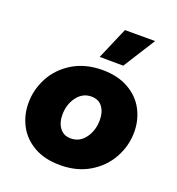

<svg xmlns="http://www.w3.org/2000/svg" viewBox="-141 -893 935 1016"><g transform="rotate(20 326.5 -384.5)"><path d="M559 -779 445 -599 312 -600 389 -779ZM41 -243Q41 -318 77.5 -386.5Q114 -455 184.5 -497.5Q255 -540 351 -540Q437 -540 498 -505.5Q559 -471 589.5 -413.5Q620 -356 620 -288Q620 -212 583 -143.5Q546 -75 475.5 -32.5Q405 10 310 10Q223 10 162.5 -24.5Q102 -59 71.5 -116.5Q41 -174 41 -243ZM427 -286Q427 -331 405.5 -359.5Q384 -388 343 -388Q294 -388 262.5 -345.5Q231 -303 231 -244Q231 -200 253 -171Q275 -142 315 -142Q365 -142 396 -184.5Q427 -227 427 -286Z"/></g></svg>

Font: Be Vietnam Black
Style: Italic
Weight: 900
Italic angle: -9°
Designer: Lam Bao; Tony Le; Vietanh Nguyen
Foundry: Yellow Type Foundry
Version: Version 5.000